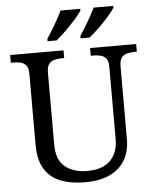

<svg xmlns="http://www.w3.org/2000/svg" viewBox="-61 -982 840 1043"><g transform="rotate(-5 358.5 -460.5)"><path d="M362 10Q283 10 226.5 -12.5Q170 -35 140 -85Q110 -135 110 -216V-604Q110 -634 98.5 -648.5Q87 -663 68.5 -667.5Q50 -672 28 -672H15V-714H306V-672H293Q271 -672 252 -667Q233 -662 222 -647Q211 -632 211 -600V-210Q211 -123 258 -86.5Q305 -50 378 -50Q436 -50 473 -70Q510 -90 528 -125.5Q546 -161 546 -206V-604Q546 -634 534.5 -648.5Q523 -663 504.5 -667.5Q486 -672 464 -672H451V-714H702V-672H689Q667 -672 648 -667Q629 -662 618 -647Q607 -632 607 -600V-204Q607 -138 579 -90Q551 -42 496.5 -16Q442 10 362 10ZM404 -784Q425 -816 449 -856.5Q473 -897 489 -931H596V-921Q586 -904 560.5 -875Q535 -846 505.5 -817.5Q476 -789 453 -771H404ZM224 -784Q245 -816 269 -856.5Q293 -897 309 -931H416V-921Q406 -904 380 -875Q354 -846 325 -817.5Q296 -789 273 -771H224Z"/></g></svg>

Font: Noto Serif Gurmukhi
Style: Regular
Weight: 400
Designer: Vaibhav Singh and the Monotype Design Team
Foundry: Monotype Imaging Inc.
Version: Version 2.003